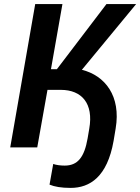

<svg xmlns="http://www.w3.org/2000/svg" viewBox="-20 -720 685 938"><path d="M30 0H162L212 -281H277C379 -281 438 -215 416 -91L408 -44C392 49 359 89 296 89C274 89 254 86 240 81L222 182C246 192 279 198 325 198C419 198 504 144 535 -32L545 -92C572 -251 493 -351 380 -379L645 -700H500L258 -382H229L285 -700H152Z"/></svg>

Font: Fixel Text 20240404 SemiBold
Style: Italic
Weight: 600
Width: 4
Italic angle: -10°
Designer: AlfaBravo + MacPaw
Foundry: Kyrylo Tkachov, Marchela Mozhyna, Serhii Makarenko, Maria Weinstein, Zakhar Kryvoshyya
Version: Version 1.211;Glyphs 3.2 (3225)